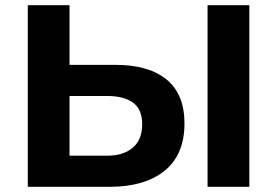

<svg xmlns="http://www.w3.org/2000/svg" viewBox="-20 -720 1068 740"><path d="M426 -470Q553 -470 622 -413.5Q691 -357 691 -244Q691 -124 614.5 -62Q538 0 403 0H87V-700H248V-470ZM394 -120Q456 -120 492 -151Q528 -182 528 -241Q528 -299 492.5 -324.5Q457 -350 394 -350H248V-120ZM780 0V-700H941V0Z"/></svg>

Font: MOST Montserrat
Style: Bold
Weight: 700
Designer: Julieta Ulanovsky
Foundry: Julieta Ulanovsky
Version: Version 8.000;March 11, 2024;FontCreator 15.0.0.2926 64-bit